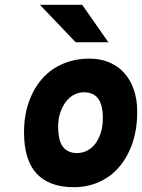

<svg xmlns="http://www.w3.org/2000/svg" viewBox="-20 -767 591 799"><path d="M146 -747H322L431 -591H295ZM287 12Q185 12 132.5 -44.5Q80 -101 80 -216Q80 -287 100.5 -344Q121 -401 157 -441Q193 -481 243 -502Q293 -523 352 -523Q397 -523 433.5 -508Q470 -493 496 -464.5Q522 -436 536.5 -395Q551 -354 551 -303Q551 -228 530.5 -169.5Q510 -111 474.5 -70.5Q439 -30 391 -9Q343 12 287 12ZM301 -130Q322 -130 341.5 -139.5Q361 -149 375.5 -167.5Q390 -186 399 -213Q408 -240 408 -275Q408 -331 388 -357Q368 -383 329 -383Q308 -383 288.5 -373Q269 -363 254.5 -344Q240 -325 231 -299Q222 -273 222 -240Q222 -182 242 -156Q262 -130 301 -130Z"/></svg>

Font: Overpass Heavy
Style: Italic
Weight: 900
Italic angle: -10°
Designer: Delve Withrington, Dave Bailey
Foundry: Delve Fonts
Version: Version 3.000;DELV;Overpass